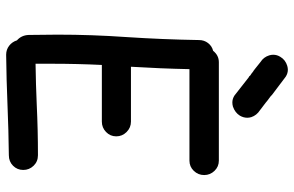

<svg xmlns="http://www.w3.org/2000/svg" viewBox="-190 -778 979 640"><g transform="rotate(90 300.0 -457.5)"><path d="M162 12Q145 12 132 2Q119 -8 114 -24Q97 -39 96 -63L95 -159Q95 -274 103 -388Q111 -509 113 -631Q113 -648 123 -661Q133 -674 149 -678Q164 -697 187 -697H515Q535 -697 549 -682.5Q563 -668 563 -648Q563 -628 549 -613.5Q535 -599 515 -599H210Q208 -502 202 -404H385Q405 -404 419.5 -389.5Q434 -375 434 -355Q434 -335 419.5 -321Q405 -307 385 -307H196Q192 -224 192 -141V-86Q261 -87 329 -90Q413 -94 497 -94Q518 -94 532 -79.5Q546 -65 546 -45Q546 -25 532 -11Q518 3 497 3Q413 4 329.5 7.5Q246 11 162 12ZM214 -814 211 -816Q199 -826 186 -836Q170 -846 164 -865Q162 -872 162 -878Q162 -891 169 -902Q179 -919 199 -925Q206 -927 212 -927Q224 -927 235 -920Q266 -897 296 -874L300 -870L316 -858Q319 -856 322 -853Q335 -843 347 -834Q364 -823 370 -805Q372 -798 372 -792Q372 -779 365 -767Q355 -751 335 -744Q328 -742 321 -742Q309 -742 298 -749Q268 -772 238 -796Q236 -797 233 -799Q233 -800 232 -801Q224 -806 217 -812H216Z"/></g></svg>

Font: Bad Comic
Style: Regular
Weight: 400
Designer: GGBotNet
Foundry: f0n7
Version: 0.9